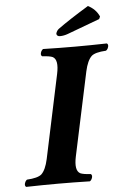

<svg xmlns="http://www.w3.org/2000/svg" viewBox="-57 -874 594 917"><g transform="rotate(-5 240.0 -415.5)"><path d="M225.1 -522.9Q239.3 -589.8 211.4 -604.5Q197.8 -610.8 161.1 -612.8Q151.4 -619.6 159.7 -637.2Q163.6 -644 168.5 -647Q248 -645 322.3 -645Q394 -645 474.6 -647Q484.4 -640.1 476.1 -622.6Q472.2 -615.7 467.3 -612.8Q415 -609.9 397.5 -594.2Q376.5 -574.2 365.2 -522.9L279.8 -122.1Q265.6 -55.2 293.9 -40.5Q307.6 -34.2 343.8 -32.2Q353.5 -25.4 345.2 -7.8Q341.3 -1 336.4 2Q256.8 0 185.1 0Q111.3 0 30.8 2Q21 -4.9 29.3 -22.5Q33.2 -29.3 37.6 -32.2Q89.8 -35.2 107.9 -50.8Q128.9 -70.8 140.1 -122.1ZM399.9 -833Q436 -814.5 451.7 -781.2Q452.1 -778.8 453.1 -777.8L447.8 -766.1L291.5 -708Q272.5 -701.2 254.9 -701.2Q241.2 -701.2 238.3 -711.9Q237.8 -714.4 238.3 -715.8Q242.2 -729 252.4 -736.8Q306.2 -775.9 399.9 -833Z"/></g></svg>

Font: Linux Libertine Slanted O
Style: Bold Slanted
Weight: 700
Designer: Philipp H. Poll
Foundry: Philipp H. Poll
Version: Version 5.0.0